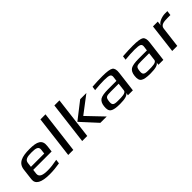

<svg xmlns="http://www.w3.org/2000/svg" viewBox="226 -1844 2999 2999"><g transform="rotate(-45 1725.5 -345.0)"><path d="M404 -494C233 -494 131 -458 115 -329L92 -138C80 -39 167 10 352 10C422 10 496 3 572 -10L581 -79C501 -63 432 -55 375 -55C271 -55 198 -73 207 -149L216 -222H622L635 -329C651 -458 570 -494 404 -494ZM389 -434C480 -434 535 -423 527 -357L518 -281H224L233 -357C241 -423 301 -434 389 -434Z M879 0 965 -700H853L767 0Z M1617 0 1364 -265 1652 -484H1515L1234 -265L1477 0ZM1187 0 1273 -700H1161L1075 0Z M2195 0 2237 -342C2245 -404 2235 -445 2207 -465C2179 -484 2115 -494 2014 -494C1947 -494 1871 -491 1789 -485L1780 -419C1857 -427 1928 -431 1989 -431C2046 -431 2083 -426 2103 -417C2122 -408 2131 -390 2128 -363L2118 -286H1936C1850 -286 1792 -276 1759 -256C1727 -235 1707 -198 1701 -144C1693 -82 1704 -41 1734 -21C1763 0 1819 10 1903 10C2015 10 2078 -9 2092 -46L2086 0ZM1810 -141C1820 -220 1835 -230 1937 -230H2111L2095 -98C2089 -47 1993 -49 1929 -49H1906C1818 -49 1802 -72 1810 -141Z M2868 0 2910 -342C2918 -404 2908 -445 2880 -465C2852 -484 2788 -494 2687 -494C2620 -494 2544 -491 2462 -485L2453 -419C2530 -427 2601 -431 2662 -431C2719 -431 2756 -426 2776 -417C2795 -408 2804 -390 2801 -363L2791 -286H2609C2523 -286 2465 -276 2432 -256C2400 -235 2380 -198 2374 -144C2366 -82 2377 -41 2407 -21C2436 0 2492 10 2576 10C2688 10 2751 -9 2765 -46L2759 0ZM2483 -141C2493 -220 2508 -230 2610 -230H2784L2768 -98C2762 -47 2666 -49 2602 -49H2579C2491 -49 2475 -72 2483 -141Z M3220 -405 3229 -484H3123L3064 0H3176L3218 -341C3226 -407 3289 -417 3378 -417H3441L3451 -494H3396C3330 -494 3226 -456 3220 -405Z"/></g></svg>

Font: Gamestation Extended
Style: Italic
Weight: 400
Width: 7
Designer: Jonas Hecksher
Foundry: Jonas Hecksher, Playtypeª, e-types AS
Version: Version 1.003